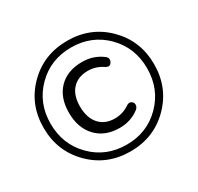

<svg xmlns="http://www.w3.org/2000/svg" viewBox="-153 -897 1122 1088"><g transform="rotate(-30 407.5 -352.5)"><path d="M408 9Q254 9 150 -95.5Q46 -200 46 -353Q46 -506 150 -610Q254 -714 408 -714Q561 -714 665 -610Q769 -506 769 -353Q769 -200 665 -95.5Q561 9 408 9ZM408 -35Q542 -35 632.5 -126.5Q723 -218 723 -353Q723 -488 632.5 -579Q542 -670 408 -670Q273 -670 182.5 -579Q92 -488 92 -353Q92 -218 182.5 -126.5Q273 -35 408 -35ZM421 -137Q325 -137 269 -196.5Q213 -256 213 -355Q213 -454 268.5 -511Q324 -568 421 -568Q494 -568 550 -526Q573 -510 560 -485.5Q547 -461 520 -478Q476 -508 424 -508Q359 -508 322 -468Q285 -428 285 -355Q285 -281 322 -239Q359 -197 424 -197Q477 -197 521 -228Q538 -238 551 -229.5Q564 -221 563.5 -206Q563 -191 550 -180Q495 -137 421 -137Z"/></g></svg>

Font: Nunito
Style: Regular
Weight: 400
Designer: Vernon Adams
Foundry: Vernon Adams
Version: Version 3.602